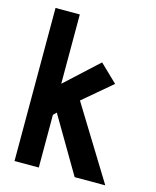

<svg xmlns="http://www.w3.org/2000/svg" viewBox="-107 -774 689 848"><g transform="rotate(15 237.5 -350.0)"><path d="M251 -333 382 -444 302 -521 152 -383V-700H41V0H152V-241L166 -255L316 0H456Z"/></g></svg>

Font: Advent Pro
Style: Regular
Weight: 400
Designer: VivaRado, Andreas Kalpakidis
Foundry: VivaRado, Andreas Kalpakidis
Version: Version 3.000